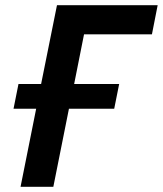

<svg xmlns="http://www.w3.org/2000/svg" viewBox="-20 -718 626 738"><path d="M59 0H185L245 -300H419L438 -395H265L303 -586H564L586 -698H199L138 -395H51L32 -300H119Z"/></svg>

Font: Braiins Sans SemiBold
Style: Italic
Weight: 600
Italic angle: -11.31°
Designer: Mike Abbink, Paul van der Laan, Pieter van Rosmalen, Jiri Chlebus, Lubos Buracinsky
Foundry: Bold Monday, Sudetype
Version: Version 1.000;hotconv 1.0.109;makeotfexe 2.5.65596